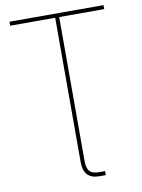

<svg xmlns="http://www.w3.org/2000/svg" viewBox="-100 -795 788 1066"><g transform="rotate(-10 294.5 -262.0)"><path d="M29.3 -727.5H559.6V-705.1H305.7V0H283.2V-705.1H29.3ZM373 204.1Q327.6 204.1 305.4 180.4Q283.2 156.7 283.2 107.4V-74.2H305.7V107.4Q305.7 147 321.5 164.3Q337.4 181.6 373 181.6H408.2V204.1Z"/></g></svg>

Font: Intratopia Thin
Style: Regular
Weight: 100
Designer: Rasmus Andersson
Foundry: rsms
Version: Version 3.000;Glyphs 3.2.3 (3260)